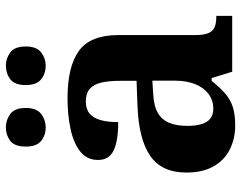

<svg xmlns="http://www.w3.org/2000/svg" viewBox="-102 -692 804 640"><g transform="rotate(-90 300.0 -372.0)"><path d="M201.5 10Q158.1 10 122.3 -7.8Q86.5 -25.6 65.6 -61.8Q44.8 -98 44.8 -153.1Q44.8 -234.6 100.3 -273.2Q155.9 -311.7 269 -315.8L350.6 -318.8V-374.2Q350.6 -410.7 344.8 -435.9Q339.1 -461.1 324.1 -474.5Q309 -487.9 281.5 -487.9Q256.1 -487.9 241 -475Q226 -462.2 219.5 -438.3Q213 -414.4 213 -380Q149.5 -380 118.1 -395.4Q86.8 -410.8 86.8 -446.9Q86.8 -484.1 114.8 -506.4Q142.9 -528.7 189.8 -538.8Q236.8 -548.9 292.9 -548.9Q398.2 -548.9 450.7 -510.8Q503.1 -472.6 503.1 -379.1V-123.9Q503.1 -96.4 508.9 -81.1Q514.6 -65.8 528 -59.4Q541.4 -53 563.4 -53H567V0H380.9L359.7 -68.6H350.6Q329 -41.8 309.3 -24.3Q289.6 -6.9 264.8 1.6Q240 10 201.5 10ZM256.9 -63Q285.8 -63 306.9 -78.9Q328 -94.7 339.6 -123.6Q351.1 -152.5 351.1 -191V-266.2L306.2 -263.2Q266.1 -261.2 243.2 -247.6Q220.2 -234.1 210.3 -209.6Q200.4 -185.1 200.4 -149.1Q200.4 -121 206.5 -101.6Q212.6 -82.3 225.2 -72.7Q237.9 -63 256.9 -63ZM401.4 -621.6Q375.3 -621.6 355.9 -636.7Q336.5 -651.8 336.5 -688Q336.5 -725.2 355.9 -739.8Q375.3 -754.4 401.4 -754.4Q425.3 -754.4 445.2 -739.8Q465.1 -725.2 465.1 -688Q465.1 -651.8 445.2 -636.7Q425.3 -621.6 401.4 -621.6ZM195.1 -621.6Q169.7 -621.6 150.5 -636.7Q131.4 -651.8 131.4 -688Q131.4 -725.2 150.5 -739.8Q169.7 -754.4 195.1 -754.4Q220.2 -754.4 240.1 -739.8Q260.1 -725.2 260.1 -688Q260.1 -651.8 240.1 -636.7Q220.2 -621.6 195.1 -621.6Z"/></g></svg>

Font: Noto Serif Khmer
Style: Regular
Weight: 400
Designer: Danh Hong and the Monotype Design Team
Foundry: Monotype Imaging Inc.
Version: Version 2.003